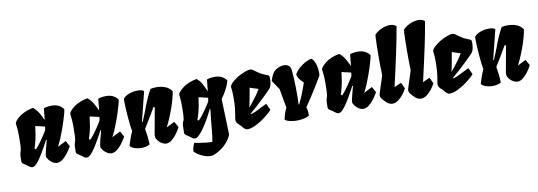

<svg xmlns="http://www.w3.org/2000/svg" viewBox="-69 -1270 5514 1966"><g transform="rotate(-10 2687.5 -287.0)"><path d="M432.1 10.3Q410.2 10.7 387 -3.2Q363.8 -17.1 346.7 -38.6Q337.4 -50.8 331.3 -63Q325.2 -75.2 332.5 -107.9Q339.4 -137.2 344.5 -157.7Q349.6 -178.2 354.7 -196.8Q359.9 -215.3 366.2 -238.8L359.4 -242.2Q346.2 -216.8 327.4 -182.1Q308.6 -147.5 287.1 -111.8Q265.6 -76.2 244.1 -46.6Q222.7 -17.1 203.6 -2Q189.5 8.8 175.8 9.8Q162.6 10.3 150.4 2.4Q138.2 -5.4 126.5 -14.6Q111.3 -27.3 91.3 -38.8Q71.3 -50.3 71.3 -68.4Q71.3 -108.4 72.8 -127.4Q74.2 -146.5 76.9 -154.5Q79.6 -162.6 82.3 -168.9Q85 -175.3 87.4 -189.2Q89.8 -203.1 91.6 -233.6Q93.3 -264.2 93.3 -321.3Q93.3 -355 91.8 -384Q90.3 -413.1 86.4 -437Q84.5 -449.2 84.2 -454.3Q84 -459.5 84 -460Q84 -471.7 99.6 -490.2Q133.8 -528.8 173.3 -549.3Q212.9 -569.8 243.9 -578.1Q274.9 -586.4 284.2 -587.4Q318.8 -560.1 341.6 -521Q364.3 -481.9 381.3 -442.9Q386.2 -486.3 388.9 -518.8Q391.6 -551.3 393.6 -563Q401.9 -568.4 425 -572.5Q448.2 -576.7 475.1 -576.7Q558.1 -576.7 598.1 -517.6Q597.7 -508.3 590.1 -478.8Q582.5 -449.2 569.3 -407.5Q556.2 -365.7 539.6 -318.8Q522.9 -272 504.2 -227.8Q485.4 -183.6 466.8 -149.9L555.2 -194.8L587.4 -135.7Q565.4 -96.7 540 -63.5Q514.6 -30.3 487.3 -10.3Q460 9.8 432.1 10.3ZM240.7 -165Q255.4 -178.7 273.9 -202.1Q292.5 -225.6 310.8 -252.4Q329.1 -279.3 344 -302.5Q358.9 -325.7 366.2 -338.4Q369.1 -352.1 369.4 -352.8Q369.6 -353.5 369.9 -356.2Q370.1 -358.9 372.6 -377.4Q345.7 -384.8 321 -389.6Q296.4 -394.5 274.9 -399.9L267.6 -347.7Q262.7 -303.2 252.2 -259.8Q241.7 -216.3 227.5 -171.9Z M997.6 10.3Q975.6 10.7 952.4 -3.2Q929.2 -17.1 912.1 -38.6Q902.8 -50.8 896.7 -63Q890.6 -75.2 897.9 -107.9Q904.8 -137.2 909.9 -157.7Q915 -178.2 920.2 -196.8Q925.3 -215.3 931.6 -238.8L924.8 -242.2Q911.6 -216.8 892.8 -182.1Q874 -147.5 852.5 -111.8Q831.1 -76.2 809.6 -46.6Q788.1 -17.1 769 -2Q754.9 8.8 741.2 9.8Q728 10.3 715.8 2.4Q703.6 -5.4 691.9 -14.6Q676.8 -27.3 656.7 -38.8Q636.7 -50.3 636.7 -68.4Q636.7 -108.4 638.2 -127.4Q639.6 -146.5 642.3 -154.5Q645 -162.6 647.7 -168.9Q650.4 -175.3 652.8 -189.2Q655.3 -203.1 657 -233.6Q658.7 -264.2 658.7 -321.3Q658.7 -355 657.2 -384Q655.8 -413.1 651.9 -437Q649.9 -449.2 649.7 -454.3Q649.4 -459.5 649.4 -460Q649.4 -471.7 665 -490.2Q699.2 -528.8 738.8 -549.3Q778.3 -569.8 809.3 -578.1Q840.3 -586.4 849.6 -587.4Q884.3 -560.1 907 -521Q929.7 -481.9 946.8 -442.9Q951.7 -486.3 954.3 -518.8Q957 -551.3 959 -563Q967.3 -568.4 990.5 -572.5Q1013.7 -576.7 1040.5 -576.7Q1123.5 -576.7 1163.6 -517.6Q1163.1 -508.3 1155.5 -478.8Q1147.9 -449.2 1134.8 -407.5Q1121.6 -365.7 1105 -318.8Q1088.4 -272 1069.6 -227.8Q1050.8 -183.6 1032.2 -149.9L1120.6 -194.8L1152.8 -135.7Q1130.9 -96.7 1105.5 -63.5Q1080.1 -30.3 1052.7 -10.3Q1025.4 9.8 997.6 10.3ZM806.2 -165Q820.8 -178.7 839.4 -202.1Q857.9 -225.6 876.2 -252.4Q894.5 -279.3 909.4 -302.5Q924.3 -325.7 931.6 -338.4Q934.6 -352.1 934.8 -352.8Q935.1 -353.5 935.3 -356.2Q935.5 -358.9 938 -377.4Q911.1 -384.8 886.5 -389.6Q861.8 -394.5 840.3 -399.9L833 -347.7Q828.1 -303.2 817.6 -259.8Q807.1 -216.3 793 -171.9Z M1303.2 9.8Q1273.4 9.8 1239.5 -0.7Q1205.6 -11.2 1190.4 -32.2Q1202.1 -70.8 1210.7 -96.4Q1219.2 -122.1 1227.1 -141.1Q1234.9 -160.2 1243.7 -179.7Q1238.3 -198.2 1233.4 -238.8Q1228.5 -279.3 1224.6 -328.1Q1220.7 -377 1218.5 -421.1Q1216.3 -465.3 1216.3 -491.2Q1216.3 -508.3 1217.3 -511.7Q1218.3 -515.1 1218.8 -518.1Q1231.9 -537.1 1256.8 -550Q1281.7 -563 1311.5 -569.6Q1341.3 -576.2 1368.2 -576.2Q1389.6 -576.2 1407.5 -572.3Q1425.3 -568.4 1434.6 -558.1L1358.4 -252.4L1365.7 -251Q1399.4 -329.1 1429.2 -409.7Q1459 -490.2 1502 -568.8Q1516.1 -573.2 1532.5 -574.7Q1548.8 -576.2 1565.9 -576.2Q1611.3 -576.2 1653.6 -561Q1695.8 -545.9 1722.7 -506.8Q1718.3 -475.6 1706.5 -431.9Q1694.8 -388.2 1677.7 -339.1Q1660.6 -290 1640.1 -241.5Q1619.6 -192.9 1598.1 -151.9L1684.1 -195.3L1717.8 -136.2Q1703.6 -105 1678.7 -71Q1653.8 -37.1 1624.8 -13.7Q1595.7 9.8 1568.4 9.8Q1545.9 9.8 1522.5 -3.2Q1499 -16.1 1483.9 -35.6Q1470.2 -53.2 1465.3 -68.6Q1460.4 -84 1464.8 -107.9L1513.7 -377L1500.5 -381.3Q1470.2 -329.1 1439.7 -277.6Q1409.2 -226.1 1377.4 -175.8Q1384.8 -136.7 1389.2 -98.4Q1393.6 -60.1 1395.5 -11.7Q1377.4 0 1354.7 4.9Q1332 9.8 1303.2 9.8Z M1992.2 213.9Q1956.5 213.9 1920.9 200Q1885.3 186 1858.9 167.5Q1832.5 148.9 1824.7 135.7Q1826.7 108.4 1832.5 91.3Q1838.4 74.2 1848.1 51.8Q1870.6 57.1 1905.8 62.5Q1940.9 67.9 1976.1 71.5Q2011.2 75.2 2032.7 75.2Q2041.5 27.3 2047.4 -32.7Q2053.2 -92.8 2058.8 -152.3Q2064.5 -211.9 2070.8 -257.8L2065.4 -262.2Q2039.1 -207.5 2009 -155.3Q1979 -103 1949.5 -62.7Q1919.9 -22.5 1894.5 -2.4Q1879.4 8.8 1866.2 9.3Q1854 9.8 1842 2.4Q1830.1 -4.9 1817.4 -15.1Q1802.7 -27.8 1783 -39.1Q1763.2 -50.3 1763.2 -68.4Q1763.2 -117.2 1765.1 -139.9Q1767.1 -162.6 1770 -171.1Q1772.9 -179.7 1776.6 -185.3Q1780.3 -190.9 1783.2 -204.1Q1786.1 -217.3 1788.1 -248.8Q1790 -280.3 1790 -342.3Q1790 -369.6 1788.8 -392.3Q1787.6 -415 1784.7 -437Q1783.7 -443.8 1783.2 -450.2Q1782.7 -456.5 1782.7 -457Q1782.7 -465.3 1785.6 -472.2Q1788.6 -479 1798.8 -490.2Q1833.5 -528.8 1872.8 -549.3Q1912.1 -569.8 1943.4 -578.1Q1974.6 -586.4 1984.9 -587.9Q2019.5 -560.5 2039.8 -520.8Q2060.1 -481 2076.7 -443.4Q2082 -486.8 2084.7 -519.3Q2087.4 -551.8 2088.9 -563.5Q2097.7 -568.8 2120.6 -573Q2143.6 -577.1 2170.4 -577.1Q2253.4 -577.1 2293.5 -518.1L2293 -517.6H2293.5Q2287.1 -497.6 2279.1 -475.3Q2271 -453.1 2253.9 -421.1Q2236.8 -389.2 2202.6 -339.8L2214.8 30.3Q2199.2 70.8 2168.2 106.9Q2137.2 143.1 2096.9 170.4Q2056.6 197.8 2012.7 212.4Q2003.4 213.9 1992.2 213.9ZM1934.1 -165.5Q1949.2 -178.7 1967.8 -202.1Q1986.3 -225.6 2004.9 -252Q2023.4 -278.3 2038.6 -301.8Q2053.7 -325.2 2062 -338.9Q2064.9 -352.5 2065.2 -353.3Q2065.4 -354 2065.7 -356.4Q2065.9 -358.9 2068.4 -377.9Q2041 -385.3 2017.3 -390.1Q1993.7 -395 1972.2 -400.4L1964.8 -348.1Q1958.5 -302.2 1947.3 -259Q1936 -215.8 1920.9 -172.4Z M2411.1 9.8Q2400.4 9.8 2389.2 3.4Q2377.9 -2.9 2365.2 -18.1Q2358.9 -25.4 2357.9 -27.1Q2356.9 -28.8 2349.1 -36.6Q2341.8 -44.4 2333.7 -52Q2325.7 -59.6 2323.2 -62Q2309.6 -76.2 2305.7 -87.6Q2301.8 -99.1 2304 -115.2Q2306.2 -131.3 2311.3 -158Q2316.4 -184.6 2320.8 -228.5Q2325.2 -272.5 2325.2 -340.3Q2325.2 -370.1 2324.2 -390.4Q2323.2 -410.6 2321.3 -424.3Q2319.8 -432.6 2319.3 -438.2Q2318.8 -443.8 2318.8 -444.3Q2318.8 -458 2330.6 -472.9Q2342.3 -487.8 2358.9 -501.7Q2375.5 -515.6 2391.1 -526.4Q2406.7 -537.1 2414.6 -541.5Q2430.2 -550.8 2453.6 -561.5Q2477.1 -572.3 2501.2 -580.1Q2525.4 -587.9 2542.5 -587.9Q2549.3 -587.4 2557.9 -584.5Q2566.4 -581.5 2577.6 -572.8Q2610.4 -547.9 2632.6 -534.7Q2654.8 -521.5 2673.8 -513.7Q2692.9 -505.9 2714.8 -497.1Q2721.7 -494.1 2724.1 -488.5Q2726.6 -482.9 2727.1 -461.9Q2727.5 -439.5 2722.4 -410.9Q2717.3 -382.3 2707 -366.7Q2703.6 -361.3 2679.4 -336.7Q2655.3 -312 2619.1 -277.3Q2583 -242.7 2542.5 -205.8Q2502 -168.9 2465.3 -138.7H2479Q2496.1 -142.1 2522.5 -154.3Q2548.8 -166.5 2580.3 -182.9Q2611.8 -199.2 2643.1 -213.9L2674.8 -146Q2658.2 -126.5 2627.2 -100.1Q2596.2 -73.7 2558.1 -48.6Q2520 -23.4 2481.4 -6.8Q2442.9 9.8 2411.1 9.8ZM2465.3 -203.6Q2481.9 -224.1 2504.9 -252.4Q2527.8 -280.8 2551.3 -313Q2574.7 -345.2 2592.3 -377.9Q2581.1 -380.9 2558.6 -387.9Q2536.1 -395 2504.4 -405.8Q2502.4 -393.1 2498 -367.4Q2493.7 -341.8 2488 -311.3Q2482.4 -280.8 2476.8 -252.4Q2471.2 -224.1 2466.3 -206.1Q2466.3 -206.1 2465.8 -205.1Q2465.3 -204.1 2465.3 -203.6Z M2924.3 10.3Q2884.8 10.3 2849.6 1.7Q2814.5 -6.8 2800.3 -22.9Q2809.1 -58.6 2815.4 -79.3Q2821.8 -100.1 2827.6 -113.3Q2833.5 -126.5 2840.3 -138.2L2804.7 -338.4L2739.7 -434.1Q2748.5 -464.8 2763.4 -494.9Q2778.3 -524.9 2802.7 -542Q2832.5 -562.5 2864.7 -568.6Q2897 -574.7 2922.9 -564.7Q2948.7 -554.7 2957.5 -526.9H2958Q2960.4 -519 2963.1 -489.7Q2965.8 -460.4 2968 -418.2Q2970.2 -376 2971.2 -327.6Q2972.2 -279.3 2971.7 -232.7Q2971.2 -186 2968.8 -148.9L2974.6 -148.4Q2991.7 -182.1 3008.3 -221.4Q3024.9 -260.7 3038.6 -297.9Q3052.2 -335 3060.5 -360.8Q3043 -378.4 3025.4 -398.9Q3007.8 -419.4 2997.6 -455.1Q3015.6 -488.3 3047.1 -517.1Q3078.6 -545.9 3114.5 -564.9Q3150.4 -584 3181.2 -587.9Q3210.9 -559.1 3223.6 -506.8Q3236.3 -454.6 3231 -405.3Q3229.5 -402.8 3211.4 -372.3Q3193.4 -341.8 3165.3 -295.9Q3137.2 -250 3104.7 -199.7Q3072.3 -149.4 3042 -106.9Q3047.4 -91.3 3050.5 -72Q3053.7 -52.7 3054.7 -21.5Q3034.2 -5.4 2998 2.4Q2961.9 10.3 2924.3 10.3Z M3616.2 10.3Q3594.2 10.7 3571 -3.2Q3547.9 -17.1 3530.8 -38.6Q3521.5 -50.8 3515.4 -63Q3509.3 -75.2 3516.6 -107.9Q3523.4 -137.2 3528.6 -157.7Q3533.7 -178.2 3538.8 -196.8Q3543.9 -215.3 3550.3 -238.8L3543.5 -242.2Q3530.3 -216.8 3511.5 -182.1Q3492.7 -147.5 3471.2 -111.8Q3449.7 -76.2 3428.2 -46.6Q3406.7 -17.1 3387.7 -2Q3373.5 8.8 3359.9 9.8Q3346.7 10.3 3334.5 2.4Q3322.3 -5.4 3310.5 -14.6Q3295.4 -27.3 3275.4 -38.8Q3255.4 -50.3 3255.4 -68.4Q3255.4 -108.4 3256.8 -127.4Q3258.3 -146.5 3261 -154.5Q3263.7 -162.6 3266.4 -168.9Q3269 -175.3 3271.5 -189.2Q3273.9 -203.1 3275.6 -233.6Q3277.3 -264.2 3277.3 -321.3Q3277.3 -355 3275.9 -384Q3274.4 -413.1 3270.5 -437Q3268.6 -449.2 3268.3 -454.3Q3268.1 -459.5 3268.1 -460Q3268.1 -471.7 3283.7 -490.2Q3317.9 -528.8 3357.4 -549.3Q3397 -569.8 3428 -578.1Q3459 -586.4 3468.3 -587.4Q3502.9 -560.1 3525.6 -521Q3548.3 -481.9 3565.4 -442.9Q3570.3 -486.3 3573 -518.8Q3575.7 -551.3 3577.6 -563Q3585.9 -568.4 3609.1 -572.5Q3632.3 -576.7 3659.2 -576.7Q3742.2 -576.7 3782.2 -517.6Q3781.7 -508.3 3774.2 -478.8Q3766.6 -449.2 3753.4 -407.5Q3740.2 -365.7 3723.6 -318.8Q3707 -272 3688.2 -227.8Q3669.4 -183.6 3650.9 -149.9L3739.3 -194.8L3771.5 -135.7Q3749.5 -96.7 3724.1 -63.5Q3698.7 -30.3 3671.4 -10.3Q3644 9.8 3616.2 10.3ZM3424.8 -165Q3439.5 -178.7 3458 -202.1Q3476.6 -225.6 3494.9 -252.4Q3513.2 -279.3 3528.1 -302.5Q3543 -325.7 3550.3 -338.4Q3553.2 -352.1 3553.5 -352.8Q3553.7 -353.5 3554 -356.2Q3554.2 -358.9 3556.6 -377.4Q3529.8 -384.8 3505.1 -389.6Q3480.5 -394.5 3459 -399.9L3451.7 -347.7Q3446.8 -303.2 3436.3 -259.8Q3425.8 -216.3 3411.6 -171.9Z M3918.9 9.8Q3886.2 9.8 3857.9 -15.9Q3829.6 -41.5 3812 -66.9Q3805.7 -76.2 3803.2 -88.4Q3800.8 -100.6 3807.6 -121.6L3863.8 -295.9Q3861.8 -341.3 3861.1 -395.8Q3860.4 -450.2 3860.8 -504.6Q3861.3 -559.1 3862.3 -605.5Q3863.3 -651.9 3864.7 -681.6Q3866.2 -711.4 3867.7 -715.8Q3894.5 -746.1 3939 -766.6Q3983.4 -787.1 4025.9 -787.6Q4047.4 -788.1 4064.7 -782.7Q4082 -777.3 4095.7 -764.6Q4085 -702.1 4073 -639.9Q4061 -577.6 4046.1 -507.3Q4031.2 -437 4012 -350.6Q3992.7 -264.2 3967.3 -153.3L4040 -186L4069.3 -124Q4056.6 -95.7 4032.5 -64.7Q4008.3 -33.7 3978.8 -12Q3949.2 9.8 3918.9 9.8Z M4215.3 9.8Q4182.6 9.8 4154.3 -15.9Q4126 -41.5 4108.4 -66.9Q4102.1 -76.2 4099.6 -88.4Q4097.2 -100.6 4104 -121.6L4160.2 -295.9Q4158.2 -341.3 4157.5 -395.8Q4156.7 -450.2 4157.2 -504.6Q4157.7 -559.1 4158.7 -605.5Q4159.7 -651.9 4161.1 -681.6Q4162.6 -711.4 4164.1 -715.8Q4190.9 -746.1 4235.4 -766.6Q4279.8 -787.1 4322.3 -787.6Q4343.8 -788.1 4361.1 -782.7Q4378.4 -777.3 4392.1 -764.6Q4381.3 -702.1 4369.4 -639.9Q4357.4 -577.6 4342.5 -507.3Q4327.6 -437 4308.3 -350.6Q4289.1 -264.2 4263.7 -153.3L4336.4 -186L4365.7 -124Q4353 -95.7 4328.9 -64.7Q4304.7 -33.7 4275.1 -12Q4245.6 9.8 4215.3 9.8Z M4513.2 9.8Q4502.4 9.8 4491.2 3.4Q4480 -2.9 4467.3 -18.1Q4460.9 -25.4 4460 -27.1Q4459 -28.8 4451.2 -36.6Q4443.8 -44.4 4435.8 -52Q4427.7 -59.6 4425.3 -62Q4411.6 -76.2 4407.7 -87.6Q4403.8 -99.1 4406 -115.2Q4408.2 -131.3 4413.3 -158Q4418.5 -184.6 4422.9 -228.5Q4427.2 -272.5 4427.2 -340.3Q4427.2 -370.1 4426.3 -390.4Q4425.3 -410.6 4423.3 -424.3Q4421.9 -432.6 4421.4 -438.2Q4420.9 -443.8 4420.9 -444.3Q4420.9 -458 4432.6 -472.9Q4444.3 -487.8 4460.9 -501.7Q4477.5 -515.6 4493.2 -526.4Q4508.8 -537.1 4516.6 -541.5Q4532.2 -550.8 4555.7 -561.5Q4579.1 -572.3 4603.3 -580.1Q4627.4 -587.9 4644.5 -587.9Q4651.4 -587.4 4659.9 -584.5Q4668.5 -581.5 4679.7 -572.8Q4712.4 -547.9 4734.6 -534.7Q4756.8 -521.5 4775.9 -513.7Q4794.9 -505.9 4816.9 -497.1Q4823.7 -494.1 4826.2 -488.5Q4828.6 -482.9 4829.1 -461.9Q4829.6 -439.5 4824.5 -410.9Q4819.3 -382.3 4809.1 -366.7Q4805.7 -361.3 4781.5 -336.7Q4757.3 -312 4721.2 -277.3Q4685.1 -242.7 4644.5 -205.8Q4604 -168.9 4567.4 -138.7H4581.1Q4598.1 -142.1 4624.5 -154.3Q4650.9 -166.5 4682.4 -182.9Q4713.9 -199.2 4745.1 -213.9L4776.9 -146Q4760.3 -126.5 4729.2 -100.1Q4698.2 -73.7 4660.2 -48.6Q4622.1 -23.4 4583.5 -6.8Q4544.9 9.8 4513.2 9.8ZM4567.4 -203.6Q4584 -224.1 4606.9 -252.4Q4629.9 -280.8 4653.3 -313Q4676.8 -345.2 4694.3 -377.9Q4683.1 -380.9 4660.6 -387.9Q4638.2 -395 4606.4 -405.8Q4604.5 -393.1 4600.1 -367.4Q4595.7 -341.8 4590.1 -311.3Q4584.5 -280.8 4578.9 -252.4Q4573.2 -224.1 4568.4 -206.1Q4568.4 -206.1 4567.9 -205.1Q4567.4 -204.1 4567.4 -203.6Z M4955.1 9.8Q4925.3 9.8 4891.4 -0.7Q4857.4 -11.2 4842.3 -32.2Q4854 -70.8 4862.5 -96.4Q4871.1 -122.1 4878.9 -141.1Q4886.7 -160.2 4895.5 -179.7Q4890.1 -198.2 4885.3 -238.8Q4880.4 -279.3 4876.5 -328.1Q4872.6 -377 4870.4 -421.1Q4868.2 -465.3 4868.2 -491.2Q4868.2 -508.3 4869.1 -511.7Q4870.1 -515.1 4870.6 -518.1Q4883.8 -537.1 4908.7 -550Q4933.6 -563 4963.4 -569.6Q4993.2 -576.2 5020 -576.2Q5041.5 -576.2 5059.3 -572.3Q5077.1 -568.4 5086.4 -558.1L5010.3 -252.4L5017.6 -251Q5051.3 -329.1 5081.1 -409.7Q5110.8 -490.2 5153.8 -568.8Q5168 -573.2 5184.3 -574.7Q5200.7 -576.2 5217.8 -576.2Q5263.2 -576.2 5305.4 -561Q5347.7 -545.9 5374.5 -506.8Q5370.1 -475.6 5358.4 -431.9Q5346.7 -388.2 5329.6 -339.1Q5312.5 -290 5292 -241.5Q5271.5 -192.9 5250 -151.9L5335.9 -195.3L5369.6 -136.2Q5355.5 -105 5330.6 -71Q5305.7 -37.1 5276.6 -13.7Q5247.6 9.8 5220.2 9.8Q5197.8 9.8 5174.3 -3.2Q5150.9 -16.1 5135.7 -35.6Q5122.1 -53.2 5117.2 -68.6Q5112.3 -84 5116.7 -107.9L5165.5 -377L5152.3 -381.3Q5122.1 -329.1 5091.6 -277.6Q5061 -226.1 5029.3 -175.8Q5036.6 -136.7 5041 -98.4Q5045.4 -60.1 5047.4 -11.7Q5029.3 0 5006.6 4.9Q4983.9 9.8 4955.1 9.8Z"/></g></svg>

Font: Fruktur
Style: Italic
Weight: 400
Italic angle: -8°
Designer: Viktoriya Grabowska, Eben Sorkin
Foundry: Viktoriya Grabowska
Version: Version 1.008; ttfautohint (v1.8.4.7-5d5b)